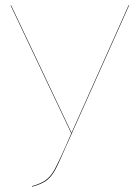

<svg xmlns="http://www.w3.org/2000/svg" viewBox="-20 -700 524 727"><path d="M252 -195Q247 -184 242 -172Q237 -160 231 -148Q203 -83 189 -57Q175 -31 156.5 -17Q138 -3 102 7L101 5Q136 -5 154.5 -19Q173 -33 187 -58.5Q201 -84 229 -147Q232 -155 250 -195L20 -680H22L251 -197L467 -680H469Z"/></svg>

Font: FiraGO Two
Style: Regular
Weight: 100
Designer: bBox Type
Foundry: bBox Type GmbH
Version: Version 1.001